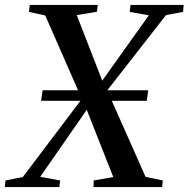

<svg xmlns="http://www.w3.org/2000/svg" viewBox="-46 -763 770 783"><path d="M-26.5 0 -23.5 -27 47 -41 302.5 -379 364.5 -425 561 -700.5 483 -714.5 486.5 -743H703L700.5 -714.5L631 -701.5L380.5 -380.5L319.5 -332L118 -42L199.5 -27L196 0ZM335.5 0 336 -27 416 -41 304.5 -323.5 290.5 -353.5 138.5 -700 72 -714.5 75.5 -743H353L349 -715L267 -701.5L373.5 -427.5L389 -399L547.5 -42L618 -27L615 0ZM121.5 -352 128 -395H558.5L552.5 -352Z"/></svg>

Font: Merriweather 96pt Medium
Style: Italic
Weight: 500
Italic angle: -7.8°
Version: Version 2.101